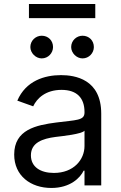

<svg xmlns="http://www.w3.org/2000/svg" viewBox="-20 -929 604 962"><path d="M237.2 12.8C332.4 12.8 382.1 -38.4 399.1 -73.9H403.4V0H487.2V-359.4C487.2 -532.7 355.1 -552.6 285.5 -552.6C203.1 -552.6 109.4 -524.1 66.8 -424.7L146.3 -396.3C164.8 -436.1 208.5 -478.7 288.4 -478.7C365.4 -478.7 403.4 -437.9 403.4 -367.9V-365.1C403.4 -324.6 362.2 -328.1 262.8 -315.3C161.6 -302.2 51.1 -279.8 51.1 -154.8C51.1 -48.3 133.5 12.8 237.2 12.8ZM250 -62.5C183.2 -62.5 134.9 -92.3 134.9 -150.6C134.9 -214.5 193.2 -234.4 258.5 -242.9C294 -247.2 389.2 -257.1 403.4 -274.1V-197.4C403.4 -129.3 349.4 -62.5 250 -62.5ZM457.4 -909.1H125V-838.1H457.4ZM188.9 -636.4C221.6 -636.4 245.7 -663.4 245.7 -693.2C245.7 -725.9 221.6 -750 188.9 -750C159.1 -750 132.1 -725.9 132.1 -693.2C132.1 -663.4 159.1 -636.4 188.9 -636.4ZM393.5 -636.4C426.1 -636.4 450.3 -663.4 450.3 -693.2C450.3 -725.9 426.1 -750 393.5 -750C363.6 -750 336.6 -725.9 336.6 -693.2C336.6 -663.4 363.6 -636.4 393.5 -636.4Z"/></svg>

Font: Karasuma Gothic
Style: Regular
Weight: 400
Designer: Rasmus Andersson, Ryoko Nishizuka
Foundry: Genbu
Version: Version 1.00